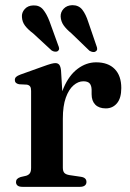

<svg xmlns="http://www.w3.org/2000/svg" viewBox="-20 -724 505 744"><path d="M205.5 -263Q205.5 -334.5 226.5 -383.5Q247.5 -432.5 281 -457.5Q314.5 -482.5 352.5 -482.5Q399 -482.5 424.5 -456.5Q450 -430.5 450 -383Q450 -343.5 433.2 -323.8Q416.5 -304 390 -304Q363.5 -304 349.2 -318.5Q335 -333 335 -359V-376.5Q334.5 -393 327.2 -401Q320 -409 303 -409Q283 -409 264.8 -393.2Q246.5 -377.5 235 -345.5Q223.5 -313.5 223.5 -264ZM216.5 -450.5 223.5 -335V-74.5Q223.5 -61 229 -54.5Q234.5 -48 249 -45.5L293 -39Q304 -37.5 309.5 -32.5Q315 -27.5 315 -19Q315 -10 308.5 -5Q302 0 289.5 0H67Q54 0 48 -5Q42 -10 42 -18.5Q42 -25.5 46.2 -30.2Q50.5 -35 60 -38L81.5 -43Q91 -46 95.8 -52.8Q100.5 -59.5 100.5 -74V-372Q100.5 -384 96.5 -389.2Q92.5 -394.5 84 -396L54 -397.5Q45 -399.5 41.2 -403.5Q37.5 -407.5 37.5 -414Q37.5 -421 42.2 -425.8Q47 -430.5 59 -435L145.5 -466Q167.5 -474 178 -476.8Q188.5 -479.5 194.5 -479.5Q204.5 -479.5 209.8 -472.8Q215 -466 216.5 -450.5ZM172 -641 205.5 -548.5Q208.5 -542 209 -536.5Q209.5 -531 204.5 -526.5Q200 -523 193 -523.8Q186 -524.5 180 -528.5L108.5 -594.5Q88.5 -609.5 77.2 -624.2Q66 -639 65 -658Q63.5 -675 75.8 -688.8Q88 -702.5 109 -703Q133 -704 147 -687Q161 -670 172 -641ZM322 -639 353.5 -547Q356.5 -540 356.5 -534.2Q356.5 -528.5 351 -525Q346.5 -521.5 339.8 -522.5Q333 -523.5 326.5 -527.5L256 -595.5Q237 -611 226.5 -626Q216 -641 215 -660Q214.5 -677.5 227 -690.5Q239.5 -703.5 260.5 -704Q285 -704 298.8 -686.5Q312.5 -669 322 -639Z"/></svg>

Font: Fraunces Medium
Style: Regular
Weight: 500
Version: Version 1.000;[b76b70a41]